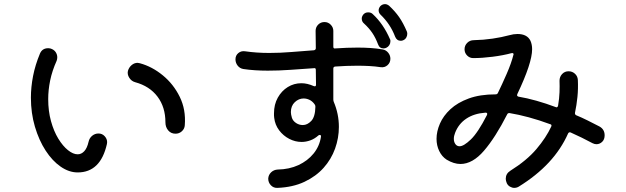

<svg xmlns="http://www.w3.org/2000/svg" viewBox="-20 -888 3040 932"><path d="M357 -51Q315 -51 274.5 -79Q234 -107 201.5 -157Q169 -207 149.5 -273Q130 -339 130 -414Q130 -465 140.5 -519Q151 -573 174 -628Q185 -654 214 -654Q224 -654 232 -650Q245 -644 251.5 -633Q258 -622 258 -610Q258 -601 255 -593Q233 -544 223.5 -497.5Q214 -451 214 -407Q214 -349 227.5 -300Q241 -251 263 -215Q285 -179 310 -159Q335 -139 357 -139Q375 -139 389 -154Q403 -169 410 -200Q414 -218 427.5 -229Q441 -240 458 -240Q476 -240 488 -227Q500 -214 500 -198Q500 -192 499 -189Q468 -51 357 -51ZM832 -239Q810 -239 796.5 -255Q783 -271 783 -294Q783 -368 744.5 -419Q706 -470 636 -489Q618 -494 607.5 -510.5Q597 -527 601 -544Q606 -561 619 -572Q632 -583 648 -583Q651 -583 659 -581Q718 -565 770 -522.5Q822 -480 852.5 -418Q883 -356 877 -280Q876 -263 863 -251Q850 -239 832 -239Z M1955 -735Q1956 -732 1956.5 -729.5Q1957 -727 1957 -724Q1957 -714 1952 -705.5Q1947 -697 1938 -693Q1932 -690 1926 -690Q1906 -690 1898 -710Q1875 -771 1827 -817Q1818 -826 1818 -838Q1818 -848 1826 -858Q1836 -868 1849 -868Q1859 -868 1869 -860Q1898 -833 1917.5 -805Q1937 -777 1955 -735ZM1789 -820Q1841 -772 1873 -698Q1875 -695 1875 -692Q1875 -689 1875 -686Q1875 -677 1869.5 -668.5Q1864 -660 1855 -656Q1849 -653 1842 -653Q1822 -653 1815 -673Q1803 -705 1787 -728.5Q1771 -752 1747 -774Q1736 -783 1736 -798Q1736 -808 1744 -818Q1753 -828 1767 -828Q1781 -828 1789 -820ZM1838 -648Q1854 -645 1864.5 -632Q1875 -619 1875 -603Q1875 -584 1861 -571.5Q1847 -559 1827 -562Q1801 -566 1772.5 -567.5Q1744 -569 1714 -569Q1688 -569 1661.5 -568Q1635 -567 1607 -565Q1598 -564 1598 -555V-405Q1598 -402 1598.5 -399.5Q1599 -397 1600 -394Q1625 -335 1625 -272Q1625 -218 1606.5 -166.5Q1588 -115 1551 -73.5Q1514 -32 1458 -5.5Q1402 21 1327 24Q1308 25 1295 11.5Q1282 -2 1282 -21Q1283 -39 1296 -51.5Q1309 -64 1328 -65Q1384 -66 1428.5 -86.5Q1473 -107 1502 -142.5Q1531 -178 1538 -224V-227Q1538 -233 1532 -233Q1528 -233 1525 -230Q1507 -214 1486 -206.5Q1465 -199 1444 -199Q1413 -199 1384 -214Q1355 -229 1335 -255.5Q1315 -282 1311 -316Q1310 -321 1310 -327Q1310 -333 1310 -338Q1310 -381 1328.5 -414Q1347 -447 1377 -465.5Q1407 -484 1443 -484Q1472 -484 1503 -470Q1505 -469 1508 -469Q1514 -469 1514 -477L1513 -549Q1513 -559 1504 -557Q1446 -553 1389.5 -549Q1333 -545 1280 -545Q1248 -545 1218 -547Q1188 -549 1161 -553Q1144 -556 1133.5 -569.5Q1123 -583 1123 -600Q1123 -619 1137 -630.5Q1151 -642 1170 -639Q1198 -635 1227 -633Q1256 -631 1287 -631Q1340 -631 1394.5 -635.5Q1449 -640 1504 -644Q1513 -646 1513 -654L1512 -738Q1512 -756 1524.5 -768.5Q1537 -781 1555 -781Q1573 -781 1585.5 -768Q1598 -755 1598 -738V-661Q1598 -651 1608 -653Q1636 -655 1663 -656Q1690 -657 1716 -657Q1748 -657 1778.5 -655Q1809 -653 1838 -648ZM1397 -316Q1402 -301 1417 -291Q1432 -281 1450 -281Q1472 -281 1491 -301Q1510 -321 1511 -370Q1511 -377 1507 -382Q1496 -397 1482 -403.5Q1468 -410 1454 -410Q1430 -410 1411 -392Q1392 -374 1392 -344Q1392 -333 1397 -316Z M2890 -274Q2915 -260 2915 -231Q2915 -211 2903 -199.5Q2891 -188 2875 -188Q2866 -188 2856 -193Q2830 -207 2803.5 -220Q2777 -233 2750 -245Q2748 -246 2746 -246Q2741 -246 2738 -241Q2704 -164 2644 -99.5Q2584 -35 2498 18Q2488 24 2476 24Q2466 24 2455.5 18Q2445 12 2440 1Q2435 -11 2435 -20Q2435 -45 2457 -59Q2537 -109 2584 -164.5Q2631 -220 2656 -274Q2657 -276 2657 -278Q2657 -284 2651 -285Q2597 -305 2547 -318.5Q2497 -332 2454 -339H2451Q2445 -339 2442 -333Q2385 -221 2329.5 -156.5Q2274 -92 2215 -92Q2183 -92 2148 -113Q2125 -128 2112 -155Q2099 -182 2099 -214Q2099 -250 2115.5 -288Q2132 -326 2166.5 -358Q2201 -390 2255.5 -410Q2310 -430 2386 -430Q2394 -430 2397 -437Q2417 -478 2439.5 -529.5Q2462 -581 2472 -621Q2472 -622 2472.5 -622.5Q2473 -623 2473 -624Q2473 -632 2463 -630Q2422 -619 2371 -612.5Q2320 -606 2277 -606Q2260 -606 2247.5 -618.5Q2235 -631 2235 -649Q2235 -667 2248 -680Q2261 -693 2280 -693Q2327 -694 2371 -700.5Q2415 -707 2452 -717Q2473 -723 2492 -723Q2539 -723 2555 -690Q2563 -672 2563 -649Q2563 -582 2491 -431Q2490 -429 2490 -426Q2490 -421 2496 -419Q2538 -412 2584 -399Q2630 -386 2678 -368Q2679 -368 2679.5 -367.5Q2680 -367 2681 -367Q2687 -367 2689 -375Q2695 -410 2696 -440.5Q2697 -471 2696 -496Q2696 -515 2708.5 -528.5Q2721 -542 2740 -542Q2758 -542 2771 -530Q2784 -518 2785 -500Q2787 -457 2783 -417.5Q2779 -378 2771 -340V-337Q2771 -332 2776 -329Q2805 -317 2833 -303Q2861 -289 2890 -274ZM2189 -243Q2183 -228 2183 -214Q2183 -199 2190.5 -188.5Q2198 -178 2211 -178Q2231 -178 2265.5 -211Q2300 -244 2344 -330Q2345 -332 2345 -335Q2345 -342 2335 -341Q2281 -337 2243.5 -312Q2206 -287 2189 -243Z"/></svg>

Font: Kiwi Maru Medium
Style: Regular
Weight: 500
Designer: Hiroki-Chan
Version: Version 1.100